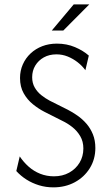

<svg xmlns="http://www.w3.org/2000/svg" viewBox="-20 -828 491 857"><path d="M218.1 8.3Q184.7 8.3 154.2 -1Q123.6 -10.4 97.9 -26.7Q72.2 -43.1 52.8 -64.6L68.1 -129.9Q84.7 -104.9 107.6 -84.4Q130.6 -63.9 159.4 -52.4Q188.2 -41 220.8 -41Q259 -41 288.5 -57.3Q318.1 -73.6 335.1 -101.7Q352.1 -129.9 352.1 -165.3Q352.1 -196.5 338.2 -220.1Q324.3 -243.8 302.8 -260.8Q281.2 -277.8 257.6 -288.9L177.8 -329.2Q152.1 -342.4 127.1 -362.5Q102.1 -382.6 85.8 -411.5Q69.4 -440.3 69.4 -479.9Q69.4 -512.5 81.9 -540.6Q94.4 -568.8 116.7 -589.6Q138.9 -610.4 168.8 -621.9Q198.6 -633.3 234 -633.3Q277.8 -633.3 314.6 -617.7Q351.4 -602.1 376.4 -579.9L361.1 -514.6Q347.2 -534 326.7 -550Q306.2 -566 282.3 -575.7Q258.3 -585.4 231.9 -585.4Q200 -585.4 175.7 -571.9Q151.4 -558.3 137.5 -535.4Q123.6 -512.5 123.6 -483.3Q123.6 -456.9 135.1 -437.2Q146.5 -417.4 164.6 -403.1Q182.6 -388.9 202.1 -378.5L282.6 -338.2Q304.2 -327.1 326 -311.8Q347.9 -296.5 366 -275.7Q384 -254.9 394.8 -228.1Q405.6 -201.4 405.6 -167.4Q405.6 -117.4 380.9 -77.4Q356.2 -37.5 313.9 -14.6Q271.5 8.3 218.1 8.3ZM211.1 -691.7 309 -808.3H378.5L262.5 -691.7Z"/></svg>

Font: Afacad Flux Light
Style: Regular
Weight: 300
Designer: Kristian Moeller
Foundry: Dicotype
Version: Version 1.100